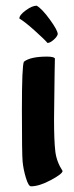

<svg xmlns="http://www.w3.org/2000/svg" viewBox="-20 -604 260 675"><path d="M147 -453Q137 -465 102.5 -496Q68 -527 48 -539Q48 -551 70.5 -567.5Q93 -584 109 -584Q128 -573 155.5 -535Q183 -497 183 -484Q181 -475 168.5 -464Q156 -453 147 -453ZM172 -348 170 -186Q170 -108 174.5 -71.5Q179 -35 200 -3Q200 7 159 29Q118 51 89 51Q80 51 71 21Q62 -9 59.5 -36Q57 -63 57 -218Q57 -373 64 -387Q87 -405 145 -405Q168 -405 173 -399Z"/></svg>

Font: Bubblegum Sans
Style: Regular
Weight: 400
Designer: Angel Koziupa and Alejandro Paul
Foundry: Angel Koziupa and Alejandro Paul
Version: Version 1.001